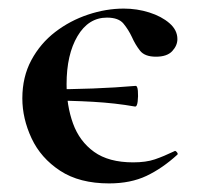

<svg xmlns="http://www.w3.org/2000/svg" viewBox="-20 -415 465 447"><path d="M294 -167Q249 -175 196.5 -178Q144 -181 85 -181V-207Q144 -207 196.5 -209Q249 -211 295 -215Q300 -216 301 -203.5Q302 -191 300.5 -178.5Q299 -166 294 -167ZM234 12Q165 12 120 -17.5Q75 -47 53.5 -93Q32 -139 32 -186Q32 -236 53 -275Q74 -314 108.5 -340.5Q143 -367 185 -381Q227 -395 268 -395Q299 -395 327.5 -386Q356 -377 374.5 -361Q393 -345 393 -324Q393 -309 381 -296Q369 -283 343 -283Q317 -283 306 -297Q295 -311 287 -329Q279 -346 267.5 -360Q256 -374 229 -374Q186 -374 160.5 -331Q135 -288 135 -219Q135 -169 150 -127.5Q165 -86 199 -61.5Q233 -37 290 -37Q320 -37 340.5 -44Q361 -51 386 -63Q388 -65 391.5 -61Q395 -57 393 -55Q358 -23 321 -5.5Q284 12 234 12Z"/></svg>

Font: Cormorant
Style: Bold
Weight: 700
Designer: Christian Thalmann (Catharsis Fonts)
Foundry: Catharsis Fonts
Version: Version 4.000